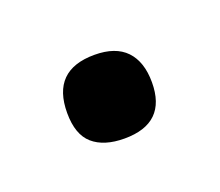

<svg xmlns="http://www.w3.org/2000/svg" viewBox="-35 -358 182 159"><g transform="rotate(-20 56.0 -278.0)"><path d="M55.7 -314.9Q74.2 -314.9 83.5 -305.2Q92.8 -295.4 92.8 -277.3Q92.8 -241.2 55.7 -241.2Q37.6 -241.2 27.8 -249.8Q18.1 -258.3 18.1 -277.3Q18.1 -314.9 55.7 -314.9Z"/></g></svg>

Font: XAYAX
Style: Regular
Weight: 400
Designer: Peter Wiegel
Foundry: Peter Wiegel
Version: Version 1.000 2009 initial release